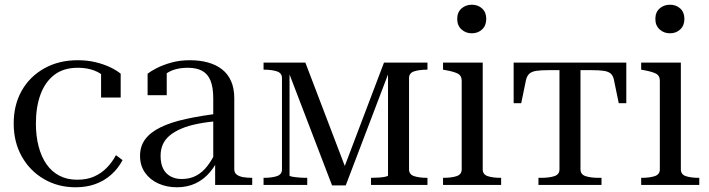

<svg xmlns="http://www.w3.org/2000/svg" viewBox="-20 -783 3004 813"><path d="M307 -22Q348 -22 378.5 -35.5Q409 -49 432 -72.5Q455 -96 471 -126L499 -105Q480 -69 450.5 -43Q421 -17 383.5 -3.5Q346 10 300 10Q226 10 166.5 -24.5Q107 -59 72.5 -120Q38 -181 38 -260Q38 -339 72 -399Q106 -459 167.5 -493.5Q229 -528 309 -528Q350 -528 385 -519.5Q420 -511 447 -498Q474 -485 491 -471V-370H408V-484Q417 -484 426 -479Q435 -474 442 -465Q449 -456 452.5 -446Q456 -436 453 -427Q436 -454 399 -475Q362 -496 309 -496Q249 -496 210 -466Q171 -436 151.5 -383Q132 -330 132 -260Q132 -207 143.5 -163Q155 -119 177 -87.5Q199 -56 231.5 -39Q264 -22 307 -22Z M912 -303 910 -271Q859 -267 818.5 -259Q778 -251 748.5 -238.5Q719 -226 699 -209.5Q679 -193 669.5 -171.5Q660 -150 660 -123Q660 -90 671 -68.5Q682 -47 702.5 -36Q723 -25 749 -25Q785 -25 811.5 -39.5Q838 -54 858 -80Q878 -106 893 -138L913 -129Q896 -86 869.5 -54.5Q843 -23 808 -6.5Q773 10 729 10Q686 10 650.5 -6Q615 -22 594 -52Q573 -82 573 -123Q573 -164 595 -193.5Q617 -223 660 -244Q703 -265 766.5 -279Q830 -293 912 -303ZM891 0V-99L883 -95V-365Q883 -413 871.5 -441.5Q860 -470 836 -483Q812 -496 776 -496Q721 -496 687 -473.5Q653 -451 631 -418Q633 -437 637.5 -450.5Q642 -464 649.5 -473Q657 -482 666.5 -485.5Q676 -489 686 -488V-380H605V-471Q619 -482 644.5 -495Q670 -508 705.5 -518Q741 -528 784 -528Q826 -528 860.5 -518.5Q895 -509 920 -489.5Q945 -470 958.5 -439.5Q972 -409 972 -367V-66Q972 -52 982 -44Q992 -36 1009 -33Q1026 -30 1047 -30H1048V0Z M1273 -518 1450 -54H1430L1606 -518H1790V-488H1789Q1756 -488 1734 -481Q1712 -474 1712 -452V-66Q1712 -44 1734 -37Q1756 -30 1789 -30H1790V0H1551V-30Q1565 -30 1582 -31Q1599 -32 1611 -34.5Q1623 -37 1623 -40V-496L1633 -494L1444 2H1386L1196 -494L1206 -496V-40Q1206 -37 1216.5 -35Q1227 -33 1244 -31.5Q1261 -30 1279 -30H1281V0H1096V-30H1097Q1130 -30 1152 -37Q1174 -44 1174 -66V-452Q1174 -474 1152 -481Q1130 -488 1097 -488H1096V-518Z M1978 -642Q1952 -642 1934 -658.5Q1916 -675 1916 -703Q1916 -731 1934 -747Q1952 -763 1978 -763Q2004 -763 2021.5 -747Q2039 -731 2039 -703Q2039 -675 2021.5 -658.5Q2004 -642 1978 -642ZM2024 -518V-66Q2024 -44 2045.5 -37Q2067 -30 2100 -30H2102V0H1856V-30H1858Q1891 -30 1913 -37Q1935 -44 1935 -66V-441Q1935 -463 1918 -471.5Q1901 -480 1867 -486L1856 -488V-518Z M2394 -486V-518H2632V-346H2600L2580 -443Q2577 -461 2567 -470.5Q2557 -480 2537 -483Q2517 -486 2483 -486ZM2393 -486H2304Q2271 -486 2251 -483Q2231 -480 2221 -470.5Q2211 -461 2207 -443L2187 -346H2155V-518H2393ZM2438 -66Q2438 -44 2460 -37Q2482 -30 2515 -30H2527V0H2260V-30H2272Q2305 -30 2327 -37Q2349 -44 2349 -66V-518H2438Z M2817 -642Q2791 -642 2773 -658.5Q2755 -675 2755 -703Q2755 -731 2773 -747Q2791 -763 2817 -763Q2843 -763 2860.5 -747Q2878 -731 2878 -703Q2878 -675 2860.5 -658.5Q2843 -642 2817 -642ZM2863 -518V-66Q2863 -44 2884.5 -37Q2906 -30 2939 -30H2941V0H2695V-30H2697Q2730 -30 2752 -37Q2774 -44 2774 -66V-441Q2774 -463 2757 -471.5Q2740 -480 2706 -486L2695 -488V-518Z"/></svg>

Font: Roboto Serif 144pt
Style: Regular
Weight: 400
Version: Version 1.008